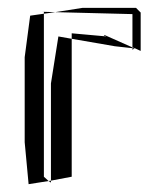

<svg xmlns="http://www.w3.org/2000/svg" viewBox="-20 -467 389 490"><path d="M92 -432 57 -427 43 -321V-104L53 3L104 -5L92 -16ZM110 -254V-6L163 -16V-368L129 -374ZM327 -447H191L121 -436L318 -431V-346L324 -344H318V-340L324 -344L339 -337V-435ZM163 -368V-382L252 -374L246 -376V-378L318 -346V-344L273 -349ZM92 -437H87L121 -436L92 -432ZM104 -5 110 -6V-1ZM246 -375V-376H245Z"/></svg>

Font: Quebrada
Style: Regular
Weight: 400
Designer: deFharo
Foundry: deFharo
Version: Version 1.034 2012